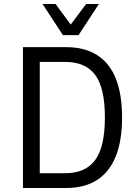

<svg xmlns="http://www.w3.org/2000/svg" viewBox="-20 -941 703 961"><path d="M95 0V-705H311Q404 -705 466.5 -665Q529 -625 560 -547Q591 -469 591 -353Q591 -237 559.5 -158.5Q528 -80 465.5 -40Q403 0 311 0ZM179 -74H307Q407 -74 456 -139.5Q505 -205 505 -353Q505 -501 456.5 -566Q408 -631 307 -631H179ZM295 -765 193 -921H258L334 -818L411 -921H475L373 -765Z"/></svg>

Font: Nunito Sans 7pt Condensed
Style: Regular
Weight: 400
Width: 3
Designer: Vernon Adams
Foundry: Vernon Adams
Version: Version 3.101;gftools[0.9.27]